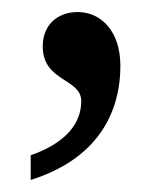

<svg xmlns="http://www.w3.org/2000/svg" viewBox="-20 -145 274 319"><path d="M31 113V154C139 120 180 46 180 -36C180 -93 148 -125 109 -125C76 -125 51 -104 51 -68C51 -9 115 -15 115 23C115 61 88 93 31 113Z"/></svg>

Font: Noto Serif Ethiopic SmCn
Style: Regular
Weight: 400
Width: 4
Designer: Monotype Design Team
Foundry: Monotype Imaging Inc.
Version: Version 2.102